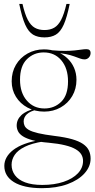

<svg xmlns="http://www.w3.org/2000/svg" viewBox="-20 -697 482 978"><path d="M193.5 261.5Q147 261.5 111 253.5Q75 245.5 50.8 230.5Q26.5 215.5 14.2 194.8Q2 174 2 148Q2 125 13.8 104.2Q25.5 83.5 48.5 66Q71.5 48.5 106.2 35.8Q141 23 187 16L220 7.5L201.5 23.5Q141.5 33 106 50.8Q70.5 68.5 54.8 92Q39 115.5 39 142.5Q39 172 56.2 195.5Q73.5 219 108.2 232Q143 245 195.5 245Q257 245 303.8 229.2Q350.5 213.5 376.8 185.8Q403 158 403 122.5Q403 104.5 394 89.5Q385 74.5 364.8 62.8Q344.5 51 310.8 42.8Q277 34.5 228 30Q178.5 26 146.8 17.5Q115 9 97 -2.5Q79 -14 72 -28.2Q65 -42.5 65 -57.5Q65 -88 89.2 -110.8Q113.5 -133.5 162 -144.5L171.5 -139.5Q132.5 -130.5 116.5 -114.8Q100.5 -99 100.5 -78.5Q100.5 -66 105.8 -55.2Q111 -44.5 127 -35.2Q143 -26 174.8 -18.5Q206.5 -11 259 -4.5Q312 2 347 12Q382 22 402.8 36.2Q423.5 50.5 432.5 69Q441.5 87.5 441.5 111Q441.5 151.5 410.5 186Q379.5 220.5 323.8 241Q268 261.5 193.5 261.5ZM205 -128.5Q158 -128.5 120.5 -148.8Q83 -169 61.2 -204Q39.5 -239 39.5 -283Q39.5 -330 61 -366.5Q82.5 -403 120 -424.2Q157.5 -445.5 204 -445.5Q239.5 -445.5 269.5 -433.8Q299.5 -422 322 -401.2Q344.5 -380.5 357 -352.2Q369.5 -324 369.5 -290.5Q369.5 -244.5 348 -207.8Q326.5 -171 289 -149.8Q251.5 -128.5 205 -128.5ZM206.5 -144.5Q257 -144.5 291.8 -178.5Q326.5 -212.5 326.5 -282.5Q326.5 -349 292.5 -389.5Q258.5 -430 202.5 -430Q152.5 -430 117.2 -395.5Q82 -361 82 -291Q82 -224.5 116.8 -184.5Q151.5 -144.5 206.5 -144.5ZM257.5 -428.5 243.5 -441Q283.5 -437.5 311.5 -437.8Q339.5 -438 359.2 -440Q379 -442 393.8 -444.2Q408.5 -446.5 421 -446.5Q431 -446.5 436.2 -441.5Q441.5 -436.5 441.5 -428Q441.5 -413.5 432.5 -404Q423.5 -394.5 410.5 -394.5Q400 -394.5 387.5 -399Q375 -403.5 358 -409.8Q341 -416 316.5 -421.2Q292 -426.5 257.5 -428.5ZM206.5 -544Q235.5 -544 256 -555.8Q276.5 -567.5 291.5 -596.2Q306.5 -625 318.5 -677H335Q321 -608 304.5 -571.2Q288 -534.5 264.5 -520.5Q241 -506.5 206.5 -506.5Q172 -506.5 148.5 -520.5Q125 -534.5 108.5 -571.2Q92 -608 78 -677H94.5Q106.5 -625 121.5 -596.2Q136.5 -567.5 157 -555.8Q177.5 -544 206.5 -544Z"/></svg>

Font: Newsreader 24pt ExtraLight
Style: Regular
Weight: 250
Designer: Hugues Gentile
Foundry: Production Type
Version: Version 1.003